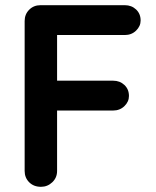

<svg xmlns="http://www.w3.org/2000/svg" viewBox="-20 -720 602 740"><path d="M138 0Q110 0 92.5 -17.5Q75 -35 75 -61V-639Q75 -665 92.5 -682.5Q110 -700 136 -700H461Q487 -700 504.5 -683.5Q522 -667 522 -641Q522 -619 504.5 -602Q487 -585 461 -585H191L200 -597V-396L193 -409H416Q442 -409 459.5 -392.5Q477 -376 477 -350Q477 -328 459.5 -311Q442 -294 416 -294H191L200 -303V-61Q200 -35 181.5 -17.5Q163 0 138 0Z"/></svg>

Font: Quicksand Variable Light
Style: Regular
Weight: 300
Designer: Andrew Paglinawan
Foundry: Andrew Paglinawan
Version: Version 3.004